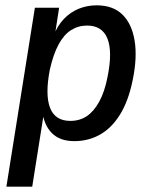

<svg xmlns="http://www.w3.org/2000/svg" viewBox="-20 -521 570 721"><path d="M4 180 111 -492H202L185 -382H179Q195 -424 220 -450Q245 -476 276.5 -488.5Q308 -501 343 -501Q404 -501 439.5 -466.5Q475 -432 485.5 -368.5Q496 -305 478 -219Q462 -141 430.5 -90.5Q399 -40 355.5 -15.5Q312 9 259 9Q205 9 175 -21Q145 -51 139 -104H146L101 180ZM244 -67Q279 -67 305.5 -84.5Q332 -102 352.5 -139Q373 -176 384 -233Q403 -327 383.5 -376Q364 -425 307 -425Q274 -425 247 -408Q220 -391 200 -354Q180 -317 167 -259Q149 -165 168 -116Q187 -67 244 -67Z"/></svg>

Font: Nunito Sans 10pt Condensed SemiBold
Style: Italic
Weight: 600
Width: 3
Italic angle: -9°
Designer: Vernon Adams
Foundry: Vernon Adams
Version: Version 3.101;gftools[0.9.27]